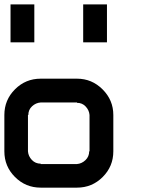

<svg xmlns="http://www.w3.org/2000/svg" viewBox="-20 -861 707 881"><path d="M361.7 -666.7V-840.8H470.8V-666.7ZM28.3 -666.7V-840.8H137.5V-666.7ZM333.3 -108.3Q355 -110 372.1 -126.2Q389.2 -142.5 389.2 -166.7H390.8V-333.3Q389.2 -355 373.3 -372.1Q357.5 -389.2 333.3 -389.2V-390.8H166.7Q144.2 -389.2 127.1 -373.3Q110 -357.5 110 -333.3H108.3V-166.7Q110 -144.2 126.2 -127.1Q142.5 -110 166.7 -110V-108.3ZM333.3 0H166.7Q97.5 0 48.8 -48.8Q0 -97.5 0 -166.7V-333.3Q0 -402.5 48.8 -451.2Q97.5 -500 166.7 -500H333.3Q401.7 -500 450.8 -450.8Q500 -401.7 500 -333.3V-166.7Q500 -97.5 451.2 -48.8Q402.5 0 333.3 0Z"/></svg>

Font: 0xA000-Squareish-Mono
Style: Squareish-Mono-Bold
Weight: 700
Version: Version 0.1